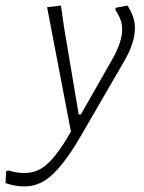

<svg xmlns="http://www.w3.org/2000/svg" viewBox="-121 -479 521 693"><path d="M99 -459 110 -382 163 -66H171L286 -268Q320 -328 320 -375Q320 -407 295 -444L297 -451L339 -459Q366 -418 366 -378Q366 -324 326 -256L173 8Q100 135 41 172.5Q-18 210 -101 182L-99 140L-92 136Q-19 158 28.5 129Q76 100 135 -4L49 -453Z"/></svg>

Font: Alegreya Sans SC Light
Style: Italic
Weight: 300
Italic angle: -7°
Designer: Juan Pablo del Peral
Foundry: Huerta Tipografica
Version: Version 2.007